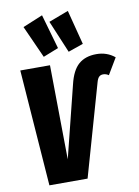

<svg xmlns="http://www.w3.org/2000/svg" viewBox="-105 -1061 820 1129"><g transform="rotate(-10 305.5 -496.0)"><path d="M227.1 -992.2 286.1 -786.1 194.8 -750 107.9 -942.9ZM380.9 -991.2 434.1 -785.2 344.2 -753.9 263.2 -946.8ZM96.2 0 44.9 -694.8H222.2L229 -131.8L335.9 -560.1Q355 -641.6 395.3 -676.8Q435.5 -711.9 502 -711.9Q564.5 -711.9 610.8 -673.8L553.2 -577.1Q538.1 -587.9 520 -587.9Q505.4 -587.9 496.1 -579.1Q486.8 -570.3 481 -549.8L324.2 0Z"/></g></svg>

Font: Fira Sans Compressed ExtraBold
Style: Italic
Weight: 800
Width: 3
Italic angle: -8°
Designer: Carrois Corporate & Edenspiekermann AG
Foundry: Carrois Corporate GbR & Edenspiekermann AG
Version: Version 4.203;PS 004.203;hotconv 1.0.88;makeotf.lib2.5.64775